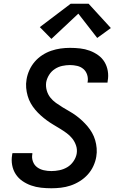

<svg xmlns="http://www.w3.org/2000/svg" viewBox="-20 -999 640 1027"><path d="M255 8Q227 8 199.5 5Q172 2 146.5 -7Q121 -16 99.5 -31Q78 -46 64 -67.5Q50 -89 45 -116Q40 -143 45 -171Q45 -173 45.5 -175.5Q46 -178 47 -180H153Q153 -179 153 -178Q153 -177 153 -175Q149 -155 156 -135.5Q163 -116 178.5 -104.5Q194 -93 214 -88.5Q234 -84 255 -84Q276 -84 298 -88.5Q320 -93 339.5 -104.5Q359 -116 372.5 -135.5Q386 -155 390 -176Q394 -199 387 -220Q380 -241 367 -257.5Q354 -274 337 -286.5Q320 -299 302 -310Q284 -321 265.5 -332Q247 -343 230 -355.5Q213 -368 197.5 -382Q182 -396 168.5 -412Q155 -428 144.5 -446.5Q134 -465 128 -486Q122 -507 120 -529Q118 -551 122 -574Q126 -599 137 -623.5Q148 -648 165.5 -668.5Q183 -689 206 -704Q229 -719 254 -727.5Q279 -736 304 -739.5Q329 -743 354 -743Q382 -743 408.5 -740Q435 -737 459.5 -728Q484 -719 505 -704Q526 -689 539 -667.5Q552 -646 556.5 -619.5Q561 -593 556 -566Q556 -564 555.5 -561.5Q555 -559 555 -557H448Q448 -558 448.5 -559.5Q449 -561 449 -562Q452 -581 446 -599.5Q440 -618 426 -630Q412 -642 393 -646.5Q374 -651 354 -651Q334 -651 313 -646.5Q292 -642 273.5 -630Q255 -618 243 -599Q231 -580 227 -559Q224 -537 230 -515.5Q236 -494 249 -477.5Q262 -461 279.5 -448.5Q297 -436 315 -425Q333 -414 351.5 -403.5Q370 -393 387 -380.5Q404 -368 419.5 -353.5Q435 -339 448.5 -323Q462 -307 472.5 -288.5Q483 -270 489 -249.5Q495 -229 497 -206.5Q499 -184 495 -161Q491 -136 479.5 -111Q468 -86 449.5 -65.5Q431 -45 407 -30Q383 -15 357.5 -6.5Q332 2 306 5Q280 8 255 8ZM255 -791 193 -854 358 -979H454L573 -849L500 -796L399 -926Z"/></svg>

Font: Iosevka SS04 SmBd Ex Obl
Style: Regular
Weight: 600
Width: 7
Italic angle: -9°
Monospace: yes
Designer: Belleve Invis
Foundry: Belleve Invis
Version: Version 19.0.0; ttfautohint (v1.8.4)